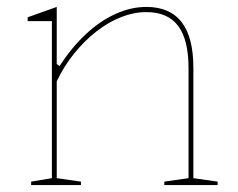

<svg xmlns="http://www.w3.org/2000/svg" viewBox="-20 -535 689 555"><path d="M609 -10V0H455V-10L525 -20V-338Q525 -420 495 -460Q465 -500 403 -500Q367 -500 330 -485.5Q293 -471 258.5 -444Q224 -417 194.5 -380.5Q165 -344 144 -300V-20L214 -10V0H70V-10L130 -20V-474H60V-485L144 -515V-350L152 -344Q188 -399 229 -437Q270 -475 314.5 -495Q359 -515 403 -515Q437 -515 462.5 -504Q488 -493 505 -471Q522 -449 530.5 -416Q539 -383 539 -338V-20Z"/></svg>

Font: Kalnia Thin
Style: Regular
Weight: 100
Version: Version 1.105